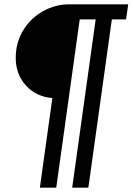

<svg xmlns="http://www.w3.org/2000/svg" viewBox="-20 -706 615 891"><path d="M575 -686 565 -616H499L390 165H315L424 -616H350L241 165H165L223 -251Q148 -257 100.5 -309Q53 -361 53 -437Q53 -508 87.5 -565Q122 -622 179.5 -654Q237 -686 302 -686Z"/></svg>

Font: Chivo
Style: Bold Italic
Weight: 700
Italic angle: -8.05°
Designer: Hector Gatti
Foundry: Omnibus-Type
Version: Version 1.007